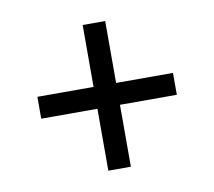

<svg xmlns="http://www.w3.org/2000/svg" viewBox="-57 -638 626 562"><g transform="rotate(-10 256.0 -357.5)"><path d="M222 -141V-325H55V-390H222V-574H289V-390H458V-325H289V-141Z"/></g></svg>

Font: Noto Serif Georgian SemiCondensed SemiBold
Style: Regular
Weight: 600
Width: 4
Designer: Monotype Design Team, Akaki Razmadze
Foundry: Google LLC
Version: Version 2.003; ttfautohint (v1.8.4.7-5d5b)